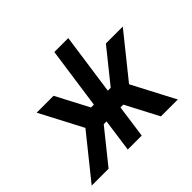

<svg xmlns="http://www.w3.org/2000/svg" viewBox="-154 -864 1061 1061"><g transform="rotate(-45 376.0 -334.0)"><path d="M79 -500 210 -250 9 0H141L342 -250L211 -500ZM752 -500H620L419 -250L550 0H682L551 -250ZM385 -668 334 -308H234L218 -193H318L291 0H400L427 -193H528L544 -308H443L494 -668Z"/></g></svg>

Font: Unageo
Style: SemiBold-Italic
Weight: 600
Designer: Richard Sepsi
Foundry: Richard Sepsi
Version: Version 2.000